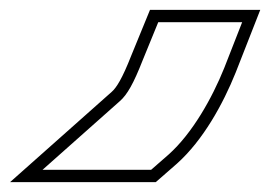

<svg xmlns="http://www.w3.org/2000/svg" viewBox="-253 -191 547 389"><path d="M36.1 -69 67.6 -146H237.6L201.2 -53C176.6 8 136.8 79 88.7 122L53.2 153H-166.8L-10.3 14C4.7 1 17.7 -22 36.1 -69ZM12.9 -78.3C-5.4 -31.5 -17.3 -13 -26.8 -4.8L-232.6 178H62.6L105.3 140.7C158.5 93.2 198.8 19.8 224.4 -43.8L274.3 -171H50.9Z"/></svg>

Font: Nordica Plus
Style: NordicaClassicBkOblOl
Weight: 900
Version: Version 1.01